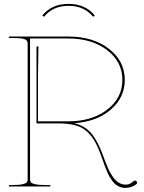

<svg xmlns="http://www.w3.org/2000/svg" viewBox="-20 -945 732 973"><path d="M327.6 -915.5Q248 -915.5 203.1 -859.9L194.3 -866.2Q241.2 -925.3 327.6 -925.3Q413.1 -925.3 460.4 -866.2L452.1 -859.9Q406.2 -915.5 327.6 -915.5ZM24.9 0V-7.3H44.9Q77.1 -7.3 94.5 -11.5Q111.8 -15.6 116 -21Q120.1 -26.4 120.1 -35.2V-726.6Q120.1 -739.7 105.5 -746.1Q90.8 -752.4 44.9 -752.4H24.9V-759.8H327.6Q451.7 -759.8 532 -697.8Q612.3 -635.7 612.3 -540Q612.3 -450.2 541 -389.2Q469.7 -328.1 356.9 -320.8Q412.6 -306.6 444.3 -267.6Q476.1 -228.5 503.9 -152.8Q510.3 -134.8 514.2 -124.8Q518.1 -114.7 525.4 -97.4Q532.7 -80.1 538.6 -69.8Q544.4 -59.6 553.5 -46.6Q562.5 -33.7 571.3 -26.6Q580.1 -19.5 591.6 -14.4Q603 -9.3 615.7 -9.3Q628.9 -9.3 637 -13.2Q645 -17.1 657.7 -27.3Q661.1 -29.8 664.6 -29.8Q669.4 -29.8 672.4 -25.4Q674.8 -22 674.8 -19Q674.8 -14.2 670.4 -11.2Q646.5 7.3 612.8 7.3Q600.1 7.3 588.4 2.4Q576.7 -2.4 567.9 -8.5Q559.1 -14.6 550 -27.1Q541 -39.6 535.6 -48.6Q530.3 -57.6 522.9 -74.7Q515.6 -91.8 512.5 -100.1Q509.3 -108.4 502.9 -126.7Q496.6 -145 494.6 -149.9Q477.1 -198.7 460.7 -228Q444.3 -257.3 419.2 -279.5Q394 -301.8 358.9 -310.8Q323.7 -319.8 272.5 -319.8H165V-709.5H174.8Q172.4 -600.1 172.4 -560.1V-330.1H326.2Q445.8 -330.1 522.9 -389.2Q600.1 -448.2 600.1 -540Q600.1 -631.8 522.9 -690.9Q445.8 -750 326.2 -750H132.3V-35.2Q132.3 -26.4 136.5 -21Q140.6 -15.6 158 -11.5Q175.3 -7.3 207.5 -7.3H234.9V0Z"/></svg>

Font: ZnikomitNo25
Style: Regular
Weight: 100
Designer: gluk
Foundry: gluk
Version: Version 0.56